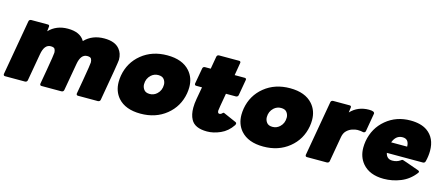

<svg xmlns="http://www.w3.org/2000/svg" viewBox="-47 -1182 3950 1704"><g transform="rotate(15 1928.0 -330.0)"><path d="M872 0H688Q673 0 673 -16L696 -147Q722 -298 722 -315Q722 -333 714.5 -347.5Q707 -362 677 -362Q618 -362 602 -268L558 -18Q555 -2 537 0H353Q338 0 338 -16L361 -147Q387 -298 387 -315Q387 -333 379.5 -347.5Q372 -362 342 -362Q283 -362 267 -268L223 -18Q220 -2 202 0H18Q3 0 3 -16L92 -524Q95 -541 114 -542H266Q281 -542 281 -528L276 -482Q343 -552 449 -552Q563 -552 604 -480Q673 -552 784 -552Q882 -552 925 -499Q957 -461 957 -402Q957 -380 893 -18Q890 -2 872 0Z M1264 10Q1125 10 1056 -68Q1005 -127 1005 -213Q1005 -240 1010 -271Q1032 -396 1128 -474Q1224 -552 1363 -552Q1502 -552 1571 -474Q1623 -415 1623 -329Q1623 -301 1618 -271Q1596 -146 1499.5 -68Q1403 10 1264 10ZM1298 -180Q1336 -180 1364 -206Q1400 -239 1400 -292Q1400 -318 1384 -340Q1368 -362 1330 -362Q1293 -362 1265 -337Q1228 -303 1228 -251Q1228 -224 1244.5 -202Q1261 -180 1298 -180Z M1875 10Q1762 10 1727 -57Q1704 -99 1704 -163Q1704 -200 1712 -245L1732 -357H1679Q1664 -357 1664 -373L1690 -519Q1693 -536 1711 -537H1764L1784 -652Q1787 -669 1805 -670H1989Q2004 -670 2004 -656L1984 -537H2076Q2091 -537 2091 -523Q2091 -520 2065 -375Q2062 -359 2044 -357H1952Q1925 -206 1925 -196Q1925 -170 1941 -170Q1956 -170 1968 -184Q1973 -189 1979 -189Q1982 -189 2100 -136Q2108 -132 2108 -124Q2108 -118 2103 -109Q2061 -46 1997.5 -18Q1934 10 1875 10Z M2392 10Q2253 10 2184 -68Q2133 -127 2133 -213Q2133 -240 2138 -271Q2160 -396 2256 -474Q2352 -552 2491 -552Q2630 -552 2699 -474Q2751 -415 2751 -329Q2751 -301 2746 -271Q2724 -146 2627.5 -68Q2531 10 2392 10ZM2426 -180Q2464 -180 2492 -206Q2528 -239 2528 -292Q2528 -318 2512 -340Q2496 -362 2458 -362Q2421 -362 2393 -337Q2356 -303 2356 -251Q2356 -224 2372.5 -202Q2389 -180 2426 -180Z M2976 0H2792Q2777 0 2777 -16L2866 -524Q2869 -541 2888 -542H3039Q3054 -542 3054 -528L3048 -479Q3114 -549 3216 -549Q3267 -549 3267 -527L3238 -359Q3235 -343 3217 -343Q3196 -349 3164 -349Q3144 -349 3116.5 -340Q3089 -331 3067 -310Q3045 -289 3038 -252L2997 -18Q2994 -2 2976 0Z M3498 10Q3368 10 3302 -68Q3253 -127 3253 -211Q3253 -240 3258 -271Q3280 -396 3373.5 -474Q3467 -552 3597 -552Q3693 -552 3751 -512Q3833 -454 3833 -336Q3833 -287 3820 -237Q3815 -220 3798 -220H3467Q3479 -166 3531 -166Q3572 -166 3602 -187Q3612 -196 3621 -196Q3625 -196 3776 -142Q3786 -138 3786 -130Q3786 -125 3781 -119Q3729 -51 3653.5 -20.5Q3578 10 3498 10ZM3627 -320Q3626 -390 3567 -390Q3506 -390 3480 -320Z"/></g></svg>

Font: YamahaIndonesia935. App Black
Style: Italic
Weight: 900
Italic angle: -10°
Designer: Dalton Maag Ltd
Foundry: Dalton Maag Ltd
Version: Version 1.002; January 01, 2024; Regular/Italic